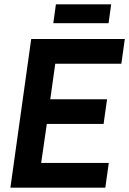

<svg xmlns="http://www.w3.org/2000/svg" viewBox="-20 -866 596 886"><path d="M28 0 124 -686H556L540 -572H235L212 -408H474L458 -294H196L170 -114H482L466 0ZM226 -759 238 -846H493L481 -759Z"/></svg>

Font: Archivo Narrow
Style: Bold Italic
Weight: 700
Italic angle: -8°
Designer: Hector Gatti
Foundry: Omnibus-Type
Version: Version 3.002